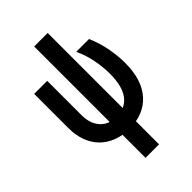

<svg xmlns="http://www.w3.org/2000/svg" viewBox="-273 -843 1146 1146"><g transform="rotate(-45 300.0 -270.0)"><path d="M511 -540H403Q430 -482 441.5 -421Q453 -360 453 -306Q453 -199 413 -147Q373 -95 301 -95Q233 -95 195.5 -137Q158 -179 158 -250V-540H48V-250Q48 -190 66 -142Q84 -94 117 -60.5Q150 -27 197 -8.5Q244 10 303 10Q425 10 494 -67Q563 -144 563 -287Q563 -344 551 -410Q539 -476 511 -540ZM248 200H362V-740H248Z"/></g></svg>

Font: CommitMonoV143 ExtLt
Style: Regular
Weight: 200
Monospace: yes
Designer: Eigil Nikolajsen
Foundry: Eigil Nikolajsen
Version: Version 1.143